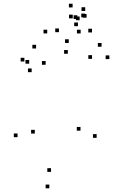

<svg xmlns="http://www.w3.org/2000/svg" viewBox="-20 -993 660 1034"><path d="M500.5 -250.7V-270.7H480.5V-250.7ZM569 -674.7V-694.7H549V-674.7ZM527 -741.3V-761.3H507V-741.3ZM475.7 -676V-696H455.7V-676ZM413.5 -289.3V-309.3H393.5V-289.3ZM254.8 -67.3V-87.3H234.8V-67.3ZM167.5 -273.8V-293.8H147.5V-273.8ZM225.8 -644.2V-664.2H205.8V-644.2ZM174.3 -731.8V-751.8H154.3V-731.8ZM111.3 -661.8V-681.8H91.3V-661.8ZM150.5 -604.3V-624.3H130.5V-604.3ZM137.2 -650V-670H117.2V-650ZM74.5 -254.2V-274.2H54.5V-254.2ZM245.7 21V1H225.7V21ZM475.5 -818.3V-838.3H455.5V-818.3ZM437.7 -899.8V-919.8H417.7V-899.8ZM396.5 -890.8V-910.8H376.5V-890.8ZM399.7 -852V-872H379.7V-852ZM414.3 -812.8V-832.8H394.3V-812.8ZM350.3 -761.5V-781.5H330.3V-761.5ZM297.5 -819.7V-839.7H277.5V-819.7ZM371.7 -894.2V-914.2H351.7V-894.2ZM408.8 -884.2V-904.2H388.8V-884.2ZM446.2 -897.8V-917.8H426.2V-897.8ZM439 -934V-954H419V-934ZM371 -953V-973H351V-953ZM234.3 -813V-833H214.3V-813ZM345.2 -703.5V-723.5H325.2V-703.5Z"/></svg>

Font: Monaspace Radon Dots Var
Style: Regular
Weight: 400
Designer: Riley Cran and the Lettermatic Team
Version: Version 1.100 (Monaspace Radon Dots)